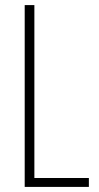

<svg xmlns="http://www.w3.org/2000/svg" viewBox="-20 -734 387 754"><path d="M77 0V-714H115V-35H329V0Z"/></svg>

Font: Noto Sans Gurmukhi ExtraCondensed ExtraLight
Style: Regular
Weight: 200
Width: 2
Designer: Jelle Bosma - Monotype Design Team
Foundry: Monotype Imaging Inc.
Version: Version 2.004; ttfautohint (v1.8.4.7-5d5b)